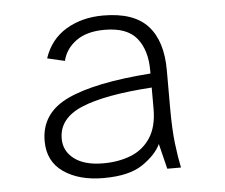

<svg xmlns="http://www.w3.org/2000/svg" viewBox="-43 -554 718 614"><g transform="rotate(-5 316.0 -247.0)"><path d="M266 12Q187 12 137.5 -22.5Q88 -57 88 -122Q88 -212 176.5 -253.5Q265 -295 444 -308V-318Q444 -383 413 -421.5Q382 -460 310 -460Q252 -460 218 -435Q184 -410 175 -372L119 -385Q139 -445 190 -475.5Q241 -506 309 -506Q407 -506 452 -457Q497 -408 497 -314V-194Q497 -124 502.5 -78.5Q508 -33 515 0H471L451 -81Q435 -47 391.5 -17.5Q348 12 266 12ZM269 -35Q318 -35 357.5 -50.5Q397 -66 420.5 -101.5Q444 -137 444 -195V-263Q292 -253 217.5 -221.5Q143 -190 143 -125Q143 -85 176 -60Q209 -35 269 -35Z"/></g></svg>

Font: Atkinson Hyperlegible Mono ExtraLight
Style: Regular
Weight: 200
Monospace: yes
Designer: Elliott Scott, Megan Eiswerth, Linus Boman, Theodore Petrosky, Letters from Sweden
Foundry: Applied Design Works, Letters from Sweden
Version: Version 2.001